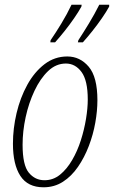

<svg xmlns="http://www.w3.org/2000/svg" viewBox="-20 -786 484 816"><path d="M165 10Q98 10 66.5 -38.5Q35 -87 35 -175Q35 -240 50.5 -305.5Q66 -371 96 -425.5Q126 -480 169 -513Q212 -546 266 -546Q320 -546 357 -502.5Q394 -459 394 -360Q394 -315 385 -264.5Q376 -214 357.5 -165.5Q339 -117 311.5 -77Q284 -37 247.5 -13.5Q211 10 165 10ZM169 -20Q206 -20 235 -43.5Q264 -67 286.5 -105.5Q309 -144 323.5 -189.5Q338 -235 345.5 -280.5Q353 -326 353 -363Q353 -444 326.5 -480Q300 -516 260 -516Q218 -516 184.5 -484Q151 -452 126.5 -400Q102 -348 89 -288Q76 -228 76 -171Q76 -84 102.5 -52Q129 -20 169 -20ZM313 -615Q334 -647 358 -686.5Q382 -726 402 -766H444V-758Q432 -736 413 -708.5Q394 -681 372.5 -654Q351 -627 332 -606H311ZM195 -615Q217 -647 241 -686.5Q265 -726 284 -766H327L326 -758Q314 -736 295 -708.5Q276 -681 254.5 -654Q233 -627 214 -606H194Z"/></svg>

Font: Noto Serif ExtraCondensed ExtraLight
Style: Italic
Weight: 200
Width: 2
Italic angle: -12°
Designer: Monotype Design Team
Foundry: Monotype Imaging Inc.
Version: Version 2.014; ttfautohint (v1.8.4.7-5d5b)